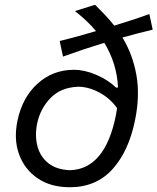

<svg xmlns="http://www.w3.org/2000/svg" viewBox="-20 -775 661 806"><path d="M273 11Q192.5 11 137.5 -26.8Q82.5 -64.5 59.8 -128Q37 -191.5 53.5 -269Q74 -366.5 138 -424.2Q202 -482 290.5 -482Q335 -482 384.5 -460.8Q434 -439.5 467.5 -407L475.5 -408Q470.5 -509 418 -595L407.5 -592Q373 -581.5 331.5 -567.8Q290 -554 244.5 -537.5L230.5 -603Q272 -613 311 -623.8Q350 -634.5 383 -644.5Q347 -688 294.5 -728.5L379 -755Q400 -734.5 420.5 -712.8Q441 -691 459.5 -667.5Q492 -677.5 529.5 -689.5Q567 -701.5 607 -716L621 -650.5Q587 -642.5 555 -634Q523 -625.5 494 -617.5Q537 -547 552.5 -460.5Q568 -374 547 -271Q520.5 -140 452 -64.5Q383.5 11 273 11ZM136 -257Q125.5 -204 137.5 -160Q149.5 -116 183.8 -89.2Q218 -62.5 275 -60.5Q421.5 -66 466.5 -291Q469.5 -306.5 471.5 -321Q442.5 -362 398.2 -386Q354 -410 310 -411Q236 -408.5 192.8 -364.2Q149.5 -320 136 -257Z"/></svg>

Font: Commissioner Flair
Style: Italic
Weight: 400
Italic angle: -12°
Designer: Kostas Bartsokas
Foundry: Kostas Bartsokas
Version: Version 1.000; ttfautohint (v1.8.3)